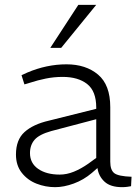

<svg xmlns="http://www.w3.org/2000/svg" viewBox="-20 -767 571 794"><path d="M208 7Q168 7 131 -7.5Q94 -22 70 -52.5Q46 -83 46 -128Q46 -189 81.5 -221Q117 -253 182 -268L378 -317V-322Q378 -390 340.5 -419.5Q303 -449 239 -449Q203 -449 169 -442Q135 -435 108 -426L81 -418L69 -456L93 -467Q133 -484 173.5 -492.5Q214 -501 255 -501Q335 -501 385.5 -458.5Q436 -416 436 -324V-98Q436 -64 452.5 -51Q469 -38 524 -36L522 3Q517 4 507 5.5Q497 7 485 7Q437 7 412.5 -15.5Q388 -38 383 -72L360 -52Q326 -23 285 -8Q244 7 208 7ZM227 -45Q256 -45 285.5 -57Q315 -69 345 -90L378 -114V-274L192 -225Q142 -211 123 -189Q104 -167 104 -134Q104 -92 138 -68.5Q172 -45 227 -45ZM188 -569 304 -747H378L233 -569Z"/></svg>

Font: REM Medium ExtraLight
Style: Regular
Weight: 250
Version: Version 1.005;gftools[0.9.28]